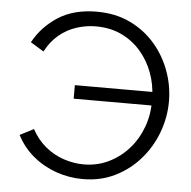

<svg xmlns="http://www.w3.org/2000/svg" viewBox="-52 -765 818 823"><g transform="rotate(5 357.5 -354.0)"><path d="M333.9 6Q273.5 6 218 -13.7Q162.5 -33.4 118.4 -70.4Q74.4 -107.4 47.9 -159L107.2 -189.4Q130.9 -145.2 166.7 -115.7Q202.5 -86.2 245.5 -71.6Q288.5 -57 332 -57Q390.2 -57 439.8 -81.2Q489.4 -105.3 526.1 -147.1Q562.7 -188.9 582.1 -242.8Q601.5 -296.6 600.1 -355.5L631 -333.9H265.2V-392.1H629.3L599.8 -371.9Q598.8 -423.5 580.5 -473.5Q562.2 -523.5 528.2 -563.5Q494.2 -603.4 445.3 -627.2Q396.4 -651 333.6 -651Q291.4 -651 250.7 -637.8Q210 -624.7 176.1 -596.8Q142.3 -569 118.5 -524.1L61.4 -559Q98.4 -627 165.6 -670.5Q232.8 -714 331.7 -714Q413.1 -714 476.5 -683.4Q539.9 -652.7 583.6 -601.6Q627.4 -550.4 650.2 -487.2Q673.1 -424 673.1 -357.9Q673.1 -288.8 648.7 -223.6Q624.4 -158.5 579.1 -106.7Q533.9 -54.9 471.7 -24.4Q409.4 6 333.9 6Z"/></g></svg>

Font: Raleway Thin
Style: Regular
Weight: 100
Designer: Matt McInerney, Pablo Impallari, Rodrigo Fuenzalida
Foundry: Matt McInerney, Pablo Impallari, Rodrigo Fuenzalida
Version: Version 4.026